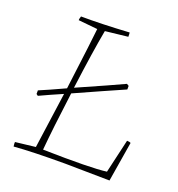

<svg xmlns="http://www.w3.org/2000/svg" viewBox="-121 -747 794 855"><g transform="rotate(20 276.0 -320.0)"><path d="M37 7Q37 6 36 -2Q35 -10 36 -14L131 -25Q135 -49 168 -290Q110 -265 61 -242L53 -248V-265Q94 -282 172 -318Q204 -568 208 -612L117 -621Q117 -624 117.5 -627.5Q118 -631 119.5 -634.5Q121 -638 121 -640Q215 -639 349 -647Q350 -642 350 -627Q332 -625 243 -615Q224 -514 200 -331Q361 -402 416 -428L426 -422V-405Q403 -395 323 -359.5Q243 -324 197 -303Q174 -128 165 -25Q392 -20 466 -30L503 -190Q515 -190 521 -186L490 3Q292 0 279 0Q124 0 37 7Z"/></g></svg>

Font: Albura ExtraLight
Style: Italic
Weight: 156
Italic angle: -7°
Designer: Mercedes Jáuregui
Foundry: Omnibus-Type Team
Version: Version 1.000